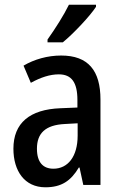

<svg xmlns="http://www.w3.org/2000/svg" viewBox="-20 -786 514 816"><path d="M388 -757V-766H273C251 -721 216 -666 182 -618V-606H247C292 -643 362 -717 388 -757ZM240 -550C182 -550 126 -534 80 -507L111 -434C153 -457 192 -470 230 -470C284 -470 309 -436 309 -361V-329L237 -326C106 -321 37 -263 37 -154C37 -60 84 10 173 10C241 10 281 -17 315 -74H318L334 0H407V-363C407 -486 355 -550 240 -550ZM256 -259 310 -262V-210C310 -120 268 -69 207 -69C164 -69 137 -95 137 -154C137 -219 172 -255 256 -259Z"/></svg>

Font: Noto Sans Gujarati UI Condensed Medium
Style: Regular
Weight: 500
Width: 3
Designer: Jelle Bosma - Monotype Design Team, Universal Thirst
Foundry: Monotype Imaging Inc.
Version: Version 2.106